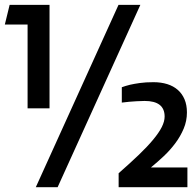

<svg xmlns="http://www.w3.org/2000/svg" viewBox="-24 -779 805 799"><path d="M469.2 -758.8H560.1L215.8 0H125ZM469.7 -58.1Q518.1 -100.6 554 -135Q589.8 -169.4 613.5 -198Q637.2 -226.6 649.2 -250.2Q661.1 -273.9 661.1 -293.9Q661.1 -358.9 578.1 -358.9Q561 -358.9 544.2 -357.7Q527.3 -356.4 513.7 -355.5Q497.6 -353.5 482.9 -352.1V-416Q497.6 -421.4 517.1 -426.3Q534.2 -430.2 558.3 -433.6Q582.5 -437 614.7 -437Q646 -437 671.9 -429Q697.8 -420.9 715.8 -405Q733.9 -389.2 743.9 -365.7Q753.9 -342.3 753.9 -311Q753.9 -275.9 740.5 -243.9Q727.1 -211.9 705.8 -183.3Q684.6 -154.8 658 -129.6Q631.3 -104.5 605 -83V-82H755.9V0H469.7ZM90.8 -676.8H-3.9L16.1 -758.8H182.1V-328.1H90.8Z"/></svg>

Font: Doppio One
Style: Regular
Weight: 400
Designer: Szymon Celej
Foundry: Szymon Celej
Version: Version 1.002